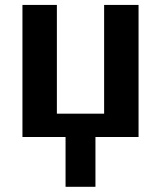

<svg xmlns="http://www.w3.org/2000/svg" viewBox="-20 -548 644 768"><path d="M242.2 0H69.8V-528.3H207.5V-93.3H396.5V-528.3H534.2V0H361.8V199.2H242.2Z"/></svg>

Font: Arial
Style: Bold
Weight: 700
Designer: Steve Matteson
Foundry: Ascender Corporation
Version: Version 2.00.3